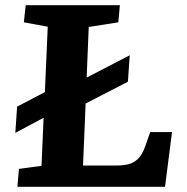

<svg xmlns="http://www.w3.org/2000/svg" viewBox="-20 -720 719 740"><path d="M47 0 53 -69 140 -81 148 -266 39 -208 46 -309 153 -365 164 -617 72 -634 79 -700H442L436 -634L322 -616L314 -421L480 -507L473 -405L310 -321L300 -82H427Q452 -82 473 -86.5Q494 -91 511.5 -107.5Q529 -124 541 -160L559 -211H643L616 0Z"/></svg>

Font: Literata 7pt
Style: Bold Italic
Weight: 700
Italic angle: -2°
Designer: Latin by Veronika Burian and Jose Scaglione. Greek by Irene Vlachou. Cyrillic by Vera Evstafieva
Foundry: TypeTogether
Version: Version 3.002